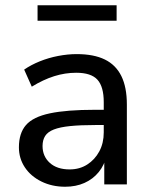

<svg xmlns="http://www.w3.org/2000/svg" viewBox="-20 -702 573 731"><path d="M228 9Q178 9 137.5 -11Q97 -31 74.5 -65Q52 -99 52 -141Q52 -195 79 -226Q106 -257 170 -270.5Q234 -284 342 -284H389V-226H344Q286 -226 247 -222Q208 -218 185 -209Q162 -200 152 -184.5Q142 -169 142 -146Q142 -107 169.5 -82Q197 -57 245 -57Q283 -57 312 -75.5Q341 -94 358 -125.5Q375 -157 375 -198V-313Q375 -372 351 -398.5Q327 -425 270 -425Q228 -425 186.5 -412Q145 -399 101 -372L72 -437Q98 -455 131.5 -468.5Q165 -482 201.5 -489Q238 -496 272 -496Q337 -496 379 -475.5Q421 -455 442 -412.5Q463 -370 463 -304V0H377V-111H386Q378 -74 356 -47Q334 -20 301.5 -5.5Q269 9 228 9ZM123 -623V-682H424V-623Z"/></svg>

Font: Nunito Sans 12pt Medium
Style: Regular
Weight: 500
Designer: Vernon Adams
Foundry: Vernon Adams
Version: Version 3.101;gftools[0.9.27]